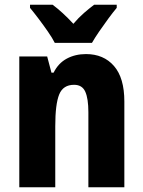

<svg xmlns="http://www.w3.org/2000/svg" viewBox="-20 -786 601 806"><path d="M341 -559Q415 -559 458.5 -509Q502 -459 502 -360V0H351V-315Q351 -372 338 -401Q325 -430 291 -430Q245 -430 228.5 -389.5Q212 -349 212 -256V0H61V-549H178L196 -481H205Q225 -521 260.5 -540Q296 -559 341 -559ZM210 -606Q200 -626 181 -653.5Q162 -681 141.5 -708Q121 -735 106 -753V-766H201Q220 -752 242.5 -731.5Q265 -711 288 -686Q310 -712 332.5 -731.5Q355 -751 375 -766H470V-753Q454 -734 434.5 -707.5Q415 -681 396.5 -654Q378 -627 366 -606Z"/></svg>

Font: Noto Sans Kannada Condensed ExtraBold
Style: Regular
Weight: 800
Width: 3
Designer: Jelle Bosma - Monotype Design Team
Foundry: Monotype Imaging Inc.
Version: Version 2.005; ttfautohint (v1.8.4.7-5d5b)